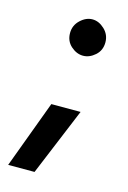

<svg xmlns="http://www.w3.org/2000/svg" viewBox="-98 -410 386 577"><g transform="rotate(15 95.0 -122.0)"><path d="M63 -309Q63 -333 80.5 -349.5Q98 -366 118 -366Q138 -366 155.5 -349.5Q173 -333 173 -309Q173 -284 155.5 -268.5Q138 -253 118 -253Q98 -253 80.5 -268.5Q63 -284 63 -309ZM155 -88Q133 -35 111.5 17Q90 69 68 122H-14Q6 69 25 17Q44 -35 64 -88Z"/></g></svg>

Font: Reem Kufi
Style: Regular
Weight: 400
Designer: Khaled Hosny
Version: Version 1.6